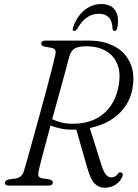

<svg xmlns="http://www.w3.org/2000/svg" viewBox="-20 -896 664 927"><path d="M570 -42Q560 -19 537.5 -4.2Q515 10.5 484.5 10.5Q457.5 10.5 437.5 -9.2Q417.5 -29 402 -83.5L348.5 -270Q342.5 -270 336 -270Q303 -269.5 275 -275Q247 -280.5 224 -290.5Q204.5 -219.5 188.8 -159.2Q173 -99 166.5 -70Q159 -40 181.5 -35.5L218.5 -30Q235 -25.5 235 -15Q235 0 214.5 0H20Q4 0 4 -13.5Q4 -26.5 24.5 -30L55 -34Q85.5 -38.5 95.5 -70Q102.5 -93 114.5 -136.5Q126.5 -180 142 -235.2Q157.5 -290.5 173.8 -350Q190 -409.5 204.8 -464.8Q219.5 -520 230.8 -563.8Q242 -607.5 247 -631Q250.5 -646.5 246.5 -654.2Q242.5 -662 228.5 -665L194.5 -671Q179 -674.5 179 -685.5Q179 -700 199 -700H409Q482 -700 534 -671.5Q586 -643 609.2 -590.5Q632.5 -538 619 -466Q605.5 -394 551.5 -344.5Q497.5 -295 413.5 -278L467.5 -106.5Q480 -65.5 491.8 -52.5Q503.5 -39.5 518 -39.5Q537 -39.5 549.5 -57.5Q557 -67 566 -63Q577.5 -58 570 -42ZM315.5 -626Q309 -601 295.8 -552.5Q282.5 -504 265.8 -443.2Q249 -382.5 232 -320.5Q251 -311 275.8 -304.8Q300.5 -298.5 330 -298.5Q422.5 -298.5 478.8 -346Q535 -393.5 551 -473.5Q564.5 -538 548 -582.2Q531.5 -626.5 492.2 -649.5Q453 -672.5 397.5 -672.5Q357 -672.5 340 -661.5Q323 -650.5 315.5 -626ZM457 -829.5Q425.5 -829.5 400 -812Q374.5 -794.5 352.5 -756.5Q345.5 -746.5 338.5 -746.5Q327.5 -746.5 332.5 -761.5Q348.5 -813.5 385.5 -845Q422.5 -876.5 469.5 -876.5Q516.5 -876.5 536.8 -844.8Q557 -813 546 -761Q543 -746.5 532.5 -746.5Q525 -746.5 523.5 -756.5Q522 -795 505.2 -812.2Q488.5 -829.5 457 -829.5Z"/></svg>

Font: Fraunces 72pt S050 Light
Style: Italic
Weight: 300
Italic angle: -16°
Version: Version 1.000; ttfautohint (v1.8.3)